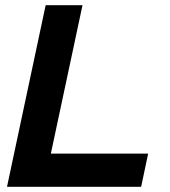

<svg xmlns="http://www.w3.org/2000/svg" viewBox="-20 -720 656 740"><path d="M7 0 156 -700H298L176 -128H551L524 0Z"/></svg>

Font: Red Hat Display
Style: Bold Italic
Weight: 700
Italic angle: -12°
Designer: Pentagram, MCKL
Foundry: Pentagram, MCKL
Version: Version 1.023; ttfautohint (v1.8.3)